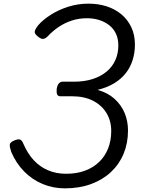

<svg xmlns="http://www.w3.org/2000/svg" viewBox="-20 -1014 780 1053"><path d="M336 19Q271 19 213.5 -5Q156 -29 112 -74Q68 -119 42 -180Q33 -206 33.5 -219.5Q34 -233 57 -243Q78 -252 89 -249Q100 -246 108 -226Q131 -172 165 -135.5Q199 -99 243.5 -80Q288 -61 343 -61Q401 -61 446.5 -78Q492 -95 524 -126Q556 -157 573 -200Q590 -243 590 -295Q590 -351 564 -394Q538 -437 490 -461.5Q442 -486 375 -486H311Q298 -486 293.5 -496Q289 -506 291 -527Q295 -548 303.5 -557Q312 -566 324 -566H386Q442 -566 486.5 -580Q531 -594 563 -620Q595 -646 612 -683Q629 -720 629 -765Q629 -802 615.5 -830Q602 -858 578 -876.5Q554 -895 523 -904.5Q492 -914 457 -914Q413 -914 374.5 -901.5Q336 -889 303 -867Q270 -845 243 -816Q227 -800 214.5 -800.5Q202 -801 185 -816Q167 -831 171 -844Q175 -857 189 -875Q216 -906 258.5 -933Q301 -960 354 -977Q407 -994 466 -994Q518 -994 564 -979.5Q610 -965 645 -936Q680 -907 700 -865Q720 -823 720 -769Q720 -725 707.5 -685Q695 -645 670 -613Q645 -581 606.5 -557.5Q568 -534 515 -521Q570 -506 607 -473Q644 -440 663 -395.5Q682 -351 682 -298Q682 -229 658 -171Q634 -113 588.5 -70.5Q543 -28 479 -4.5Q415 19 336 19Z"/></svg>

Font: Playwrite DE VA
Style: Regular
Weight: 400
Designer: Veronika Burian, José Scaglione
Foundry: TypeTogether
Version: Version 1.002